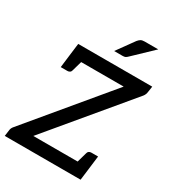

<svg xmlns="http://www.w3.org/2000/svg" viewBox="-219 -1061 1077 1186"><g transform="rotate(30 319.5 -468.5)"><path d="M2 0 8 -43Q9 -59 22 -74L486 -631H100L111 -719H639L633 -679Q631 -659 619 -644L155 -88H554L543 0ZM464 -63 491 -158Q493 -168 500 -173Q507 -178 517 -178H565L554 -88ZM190 -656 163 -561Q161 -551 153.5 -546Q146 -541 137 -541H89L100 -631ZM459 -937H556L421 -808Q412 -799 405 -795.5Q398 -792 385 -792H325L413 -914Q422 -925 431.5 -931Q441 -937 459 -937Z"/></g></svg>

Font: Aleo Medium
Style: Italic
Weight: 500
Italic angle: -7°
Designer: Alessio Laiso
Foundry: Alessio Laiso
Version: Version 2.001;gftools[0.9.29]